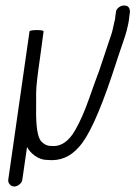

<svg xmlns="http://www.w3.org/2000/svg" viewBox="-20 -554 491 696"><path d="M32 122C39 122 45 119 51 114C57 109 60 104 61 97L78 -21C84 -10 93 1 107 11C121 21 136 26 154 26C197 30 235 15 266 -21C300 -57 340 -144 386 -281C406 -343 420 -383 426 -401C432 -419 437 -433 439 -442C441 -451 443 -459 445 -468C447 -477 448 -486 449 -496L451 -510C451 -517 450 -523 446 -528C442 -533 436 -534 429 -534C422 -534 415 -531 409 -526C403 -521 400 -515 400 -508L398 -494C398 -487 396 -480 394 -472C392 -464 390 -455 388 -445C386 -435 380 -419 373 -398C370 -388 365 -375 360 -359C355 -343 348 -323 340 -299C331 -275 318 -240 302 -194C286 -148 269 -111 253 -83C229 -40 199 -21 164 -25C151 -25 139 -31 129 -42C116 -57 110 -97 111 -161V-216C111 -240 116 -282 125 -344L138 -440C138 -443 131 -445 114 -445C97 -445 87 -443 87 -440L10 97C9 104 11 109 15 114C19 119 25 122 32 122Z"/></svg>

Font: AppleStorm
Style: Ita
Weight: 400
Foundry: Cannot Into Space Fonts
Version: Version 1.01